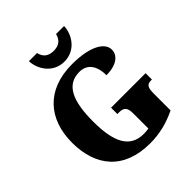

<svg xmlns="http://www.w3.org/2000/svg" viewBox="-252 -1097 1266 1266"><g transform="rotate(-45 380.5 -464.5)"><path d="M394 -771C500 -771 556 -864 558 -939H483C472 -891 440 -871 394 -871C349 -871 316 -891 306 -939H230C232 -864 288 -771 394 -771ZM413 10C501 10 581 -10 661 -49V-203C661 -258 669 -280 710 -280H718V-339H396V-280H414C460 -280 473 -258 473 -207V-68C455 -65 440 -64 427 -64C296 -64 248 -169 248 -358C248 -548 294 -654 415 -654C485 -654 526 -604 526 -512C626 -512 671 -556 671 -606C671 -671 585 -724 417 -724C176 -724 51 -574 51 -358C51 -137 169 10 413 10Z"/></g></svg>

Font: Noto Serif Tamil SemiCondensed Black
Style: Italic
Weight: 900
Width: 4
Italic angle: -12°
Designer: Indian Type Foundry, Tom Grace, and the Monotype Design Team
Foundry: Monotype Imaging Inc.
Version: Version 2.003